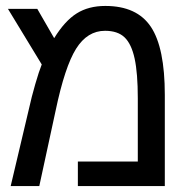

<svg xmlns="http://www.w3.org/2000/svg" viewBox="-20 -629 640 649"><path d="M335.9 -608.9Q442.9 -608.9 490 -538.3Q537.1 -467.8 537.1 -308.1V0H243.2V-83H445.8V-296.9Q445.8 -381.3 435.1 -430.9Q424.3 -480.5 401.1 -502.7Q377.9 -524.9 335 -524.9Q275.4 -524.9 237.3 -464.4Q199.2 -403.8 168 -254.9L112.8 0H16.1L78.1 -262.2Q86.4 -300.3 99.1 -344.2Q111.8 -388.2 121.1 -411.1L6.8 -599.1H106L163.1 -500Q199.2 -558.6 239.3 -583.7Q279.3 -608.9 335.9 -608.9Z"/></svg>

Font: Cousine
Style: Regular
Weight: 400
Monospace: yes
Designer: Steve Matteson
Foundry: Monotype Imaging Inc.
Version: Version 1.21